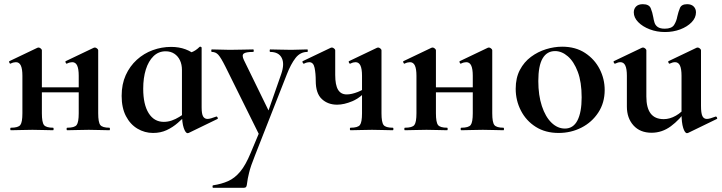

<svg xmlns="http://www.w3.org/2000/svg" viewBox="-20 -622 3446 917"><path d="M301 0Q298 0 298 -6Q298 -12 301 -12Q336 -12 346 -25Q356 -38 356 -81V-260Q356 -293 348.5 -309Q341 -325 325 -325Q320 -325 313.5 -323.5Q307 -322 299 -318Q296 -317 293.5 -323Q291 -329 294 -330L428 -394Q430 -395 433 -395Q438 -395 443.5 -390.5Q449 -386 449 -382V-81Q449 -38 459 -25Q469 -12 503 -12Q505 -12 505 -6Q505 0 503 0Q482 0 456.5 -1Q431 -2 404 -2Q376 -2 349 -1Q322 0 301 0ZM32 0Q29 0 29 -6Q29 -12 32 -12Q67 -12 77 -25Q87 -38 87 -81V-260Q87 -293 79.5 -309Q72 -325 56 -325Q51 -325 44.5 -323.5Q38 -322 30 -318Q27 -317 24.5 -323Q22 -329 25 -330L159 -394Q161 -395 164 -395Q169 -395 174.5 -390.5Q180 -386 180 -382V-81Q180 -38 190 -25Q200 -12 234 -12Q236 -12 236 -6Q236 0 234 0Q213 0 187.5 -1Q162 -2 135 -2Q107 -2 80.5 -1Q54 0 32 0ZM132 -181V-205H401V-181Z M711 13Q671 13 636.5 -7.5Q602 -28 581.5 -67.5Q561 -107 561 -164Q561 -220 580.5 -263Q600 -306 633.5 -336.5Q667 -367 709.5 -382.5Q752 -398 797 -398Q835 -398 866 -386.5Q897 -375 922 -352L849 -288Q849 -314 839.5 -334Q830 -354 812.5 -365.5Q795 -377 771 -377Q737 -377 713 -353.5Q689 -330 676.5 -290Q664 -250 664 -198Q664 -123 690 -81.5Q716 -40 762 -40Q782 -40 800.5 -46.5Q819 -53 836 -63.5Q853 -74 866 -84L874 -77Q853 -56 829 -35Q805 -14 776 -0.5Q747 13 711 13ZM876 14Q866 14 857.5 -11Q849 -36 849 -82V-359Q877 -366 896 -373Q915 -380 933 -398Q935 -400 939 -398.5Q943 -397 943 -394V-109Q943 -78 950 -66Q957 -54 971 -54Q978 -54 988.5 -57Q999 -60 1012 -65Q1016 -67 1019 -61.5Q1022 -56 1019 -54L881 13Q879 14 876 14Z M1177 109 1229 -15 1227 40 1057 -303Q1035 -347 1022.5 -360.5Q1010 -374 992 -374Q989 -374 989 -380Q989 -386 992 -386Q1012 -386 1034.5 -385Q1057 -384 1077 -384Q1113 -384 1140 -385Q1167 -386 1189 -386Q1192 -386 1192 -380Q1192 -374 1189 -374Q1154 -374 1144 -366Q1134 -358 1145 -335L1272 -75L1235 -16L1323 -268Q1340 -317 1325.5 -345.5Q1311 -374 1270 -374Q1268 -374 1268 -380Q1268 -386 1270 -386Q1294 -386 1315.5 -385Q1337 -384 1371 -384Q1395 -384 1410.5 -385Q1426 -386 1448 -386Q1450 -386 1450 -380Q1450 -374 1448 -374Q1414 -374 1391.5 -345Q1369 -316 1350 -267L1198 120Q1177 172 1169.5 203.5Q1162 235 1160.5 250Q1159 265 1156 270Q1153 275 1142 275H998Q995 275 995 269Q995 263 998 263Q1038 257 1069.5 243Q1101 229 1127 198Q1153 167 1177 109Z M1590 -122Q1546 -122 1517 -149Q1488 -176 1488 -236Q1488 -271 1482.5 -298Q1477 -325 1457 -325Q1452 -325 1446 -323.5Q1440 -322 1432 -318Q1428 -317 1425.5 -323Q1423 -329 1426 -330L1560 -394Q1563 -395 1565 -395Q1570 -395 1575.5 -390.5Q1581 -386 1581 -382V-264Q1581 -216 1594.5 -193.5Q1608 -171 1636 -171Q1659 -171 1689.5 -183Q1720 -195 1738 -213L1743 -201Q1702 -155 1662.5 -138.5Q1623 -122 1590 -122ZM1654 0Q1651 0 1651 -6Q1651 -12 1654 -12Q1689 -12 1699 -25Q1709 -38 1709 -81V-260Q1709 -293 1701.5 -309Q1694 -325 1678 -325Q1673 -325 1667 -323.5Q1661 -322 1653 -318Q1649 -317 1646.5 -323Q1644 -329 1647 -330L1781 -394Q1784 -395 1786 -395Q1791 -395 1796.5 -390.5Q1802 -386 1802 -382V-81Q1802 -38 1812 -25Q1822 -12 1856 -12Q1859 -12 1859 -6Q1859 0 1856 0Q1835 0 1809.5 -1Q1784 -2 1757 -2Q1729 -2 1702 -1Q1675 0 1654 0Z M2183 0Q2180 0 2180 -6Q2180 -12 2183 -12Q2218 -12 2228 -25Q2238 -38 2238 -81V-260Q2238 -293 2230.5 -309Q2223 -325 2207 -325Q2202 -325 2195.5 -323.5Q2189 -322 2181 -318Q2178 -317 2175.5 -323Q2173 -329 2176 -330L2310 -394Q2312 -395 2315 -395Q2320 -395 2325.5 -390.5Q2331 -386 2331 -382V-81Q2331 -38 2341 -25Q2351 -12 2385 -12Q2387 -12 2387 -6Q2387 0 2385 0Q2364 0 2338.5 -1Q2313 -2 2286 -2Q2258 -2 2231 -1Q2204 0 2183 0ZM1914 0Q1911 0 1911 -6Q1911 -12 1914 -12Q1949 -12 1959 -25Q1969 -38 1969 -81V-260Q1969 -293 1961.5 -309Q1954 -325 1938 -325Q1933 -325 1926.5 -323.5Q1920 -322 1912 -318Q1909 -317 1906.5 -323Q1904 -329 1907 -330L2041 -394Q2043 -395 2046 -395Q2051 -395 2056.5 -390.5Q2062 -386 2062 -382V-81Q2062 -38 2072 -25Q2082 -12 2116 -12Q2118 -12 2118 -6Q2118 0 2116 0Q2095 0 2069.5 -1Q2044 -2 2017 -2Q1989 -2 1962.5 -1Q1936 0 1914 0ZM2014 -181V-205H2283V-181Z M2648 13Q2585 13 2539 -16Q2493 -45 2468 -93.5Q2443 -142 2443 -198Q2443 -250 2463 -288Q2483 -326 2516 -350.5Q2549 -375 2588 -387Q2627 -399 2665 -399Q2729 -399 2774.5 -369Q2820 -339 2844 -292Q2868 -245 2868 -192Q2868 -131 2837.5 -84.5Q2807 -38 2757 -12.5Q2707 13 2648 13ZM2678 -8Q2718 -8 2738 -47Q2758 -86 2758 -157Q2758 -230 2739.5 -279Q2721 -328 2692 -353Q2663 -378 2631 -378Q2592 -378 2571.5 -343Q2551 -308 2551 -235Q2551 -167 2568 -115.5Q2585 -64 2614 -36Q2643 -8 2678 -8Z M3092 12Q3037 12 3005.5 -23Q2974 -58 2974 -113V-260Q2974 -293 2966.5 -309Q2959 -325 2943 -325Q2932 -325 2918 -318Q2914 -317 2911.5 -323Q2909 -329 2912 -330L3046 -394Q3049 -395 3051 -395Q3056 -395 3061.5 -390.5Q3067 -386 3067 -382V-161Q3067 -107 3087.5 -80Q3108 -53 3150 -53Q3179 -53 3208 -69.5Q3237 -86 3254 -111L3260 -99Q3226 -50 3184 -19Q3142 12 3092 12ZM3328 -382V-116Q3328 -82 3334.5 -68Q3341 -54 3356 -54Q3363 -54 3373.5 -57Q3384 -60 3397 -65Q3401 -67 3404 -61.5Q3407 -56 3404 -54L3266 13Q3264 14 3261 14Q3251 14 3243 -11Q3235 -36 3235 -82V-260Q3235 -293 3227.5 -309Q3220 -325 3204 -325Q3193 -325 3178 -318Q3175 -317 3172.5 -323Q3170 -329 3173 -330L3307 -394Q3309 -395 3312 -395Q3317 -395 3322.5 -390.5Q3328 -386 3328 -382ZM3155 -485Q3188 -485 3199.5 -503Q3211 -521 3215 -544Q3220 -566 3227.5 -584Q3235 -602 3262 -602Q3282 -602 3293 -591Q3304 -580 3304 -563Q3304 -537 3283 -515.5Q3262 -494 3228.5 -481.5Q3195 -469 3156 -469Q3117 -469 3083 -482Q3049 -495 3028 -516.5Q3007 -538 3007 -563Q3007 -580 3018 -591Q3029 -602 3050 -602Q3080 -602 3088 -582.5Q3096 -563 3100 -540Q3102 -527 3106 -514Q3110 -501 3121.5 -493Q3133 -485 3155 -485Z"/></svg>

Font: Cormorant Infant Light
Style: Regular
Weight: 300
Designer: Christian Thalmann (Catharsis Fonts)
Foundry: Catharsis Fonts
Version: Version 4.001